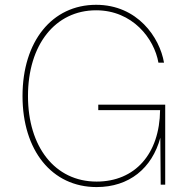

<svg xmlns="http://www.w3.org/2000/svg" viewBox="-20 -757 771 787"><path d="M376 9.8C509.3 9.8 603 -66.9 637.2 -192.4L638.7 0H657.2V-328.1H382.8V-305.7H636.2C634.3 -126 533.2 -12.7 376 -12.7C204.6 -12.7 94.7 -155.8 94.7 -363.3C94.7 -573.7 206.5 -714.8 374 -714.8C522.9 -714.8 612.3 -599.1 629.4 -500H652.3C634.8 -603.5 543.5 -737.3 374 -737.3C193.4 -737.3 72.3 -587.4 72.3 -363.3C72.3 -141.1 191.9 9.8 376 9.8Z"/></svg>

Font: Raveo Thin
Style: Regular
Weight: 100
Designer: Jakub Foglar, Rasmus Andersson (Inter)
Foundry: Jakubfoglar.com
Version: Version 1.100;Glyphs 3.2.3 (3260)